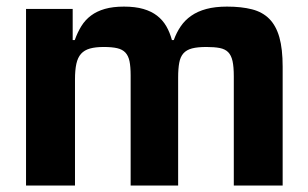

<svg xmlns="http://www.w3.org/2000/svg" viewBox="-20 -573 952 593"><path d="M60.4 0V-545.5H204.5V-449.2H210.9Q219.5 -473.4 231.4 -492.5Q243.3 -511.7 261.2 -525Q279.1 -538.4 304 -545.5Q328.8 -552.6 362.9 -552.6Q397.7 -552.6 422.8 -545.3Q447.8 -538 465.2 -524.5Q482.6 -511 493.6 -492Q504.6 -473 511 -449.2H516.7Q525.2 -472.7 538.2 -491.7Q551.1 -510.7 570.7 -524.3Q590.2 -538 617.4 -545.3Q644.5 -552.6 681.1 -552.6Q725.9 -552.6 758.3 -544.2Q790.8 -535.9 811.8 -514.7Q832.7 -493.6 842.9 -457.7Q853 -421.9 853 -366.8V0H702.1V-337Q702.1 -366.5 698.2 -384.4Q694.2 -402.3 684.7 -411.9Q675.1 -421.5 658.7 -424.7Q642.4 -427.9 617.5 -427.9Q590.2 -427.9 573.2 -423.5Q556.1 -419 546.5 -408.2Q536.9 -397.4 533.6 -379.1Q530.2 -360.8 530.2 -333.1V0H383.5V-340.2Q383.5 -366.8 380 -383.9Q376.4 -400.9 367.2 -410.7Q358 -420.5 341.8 -424.2Q325.6 -427.9 300.4 -427.9Q274.9 -427.9 257.8 -423.1Q240.8 -418.3 230.5 -407Q220.2 -395.6 215.9 -376.2Q211.6 -356.9 211.6 -327.4V0Z"/></svg>

Font: Cannonade
Style: Bold
Weight: 700
Designer: Rasmus Andersson
Foundry: rsms
Version: Version 3.012;git-f93a4a705